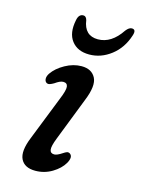

<svg xmlns="http://www.w3.org/2000/svg" viewBox="-107 -740 596 812"><g transform="rotate(15 191.0 -334.0)"><path d="M188.5 -77.5Q200.5 -77.5 223 -92.5Q231 -98 237.8 -100.5Q244.5 -103 251.5 -98.5Q267.5 -87 251 -57.5Q235 -30 201.5 -10Q168 10 128.5 10Q81 10 65 -22.5Q49 -55 75 -119L151 -311.5Q168 -352.5 166 -368.2Q164 -384 146.5 -384Q139 -384 130 -379.8Q121 -375.5 110.5 -368Q101 -362.5 93.5 -360Q86 -357.5 79.5 -361Q71.5 -366 71 -377.2Q70.5 -388.5 79 -401.5Q97.5 -428.5 133 -448.2Q168.5 -468 204.5 -468Q249 -468 266 -435.2Q283 -402.5 254.5 -333L181.5 -145.5Q166.5 -107.5 169 -92.5Q171.5 -77.5 188.5 -77.5ZM240.5 -595.5Q299.5 -595.5 343 -661Q356 -677.5 368 -677.5Q388.5 -677.5 379 -649.5Q360.5 -591.5 316.8 -557.8Q273 -524 221.5 -524Q170 -524 144.2 -557.8Q118.5 -591.5 130.5 -649.5Q135.5 -677.5 156 -677.5Q168 -677.5 172.5 -661Q181.5 -595.5 240.5 -595.5Z"/></g></svg>

Font: Fraunces 9pt S100
Style: Italic
Weight: 400
Italic angle: -16°
Version: Version 1.000; ttfautohint (v1.8.3)